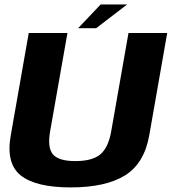

<svg xmlns="http://www.w3.org/2000/svg" viewBox="-20 -820 755 844"><path d="M290.7 3.8Q444.2 3.8 529.1 -48.7Q614 -101.2 636 -224.6L715 -674.9H544.8L468.9 -243.1Q456.2 -170.8 420.8 -141.3Q385.4 -111.9 311.3 -111.9Q237.7 -111.9 212.7 -141.5Q187.7 -171.2 200.4 -243.1L276.5 -674.9H106.3L27.2 -224.6Q5.3 -101.2 71.4 -48.7Q137.6 3.8 290.7 3.8ZM323.3 -696H402.7L538.9 -800.4H422.5Z"/></svg>

Font: Anybody Thin
Style: Italic
Weight: 100
Italic angle: -10°
Designer: Tyler Finck
Foundry: Etcetera Type Company
Version: Version 1.114;gftools[0.9.25]